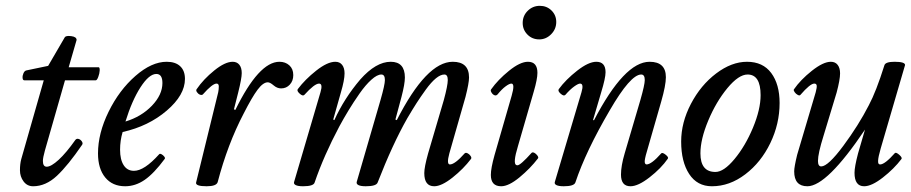

<svg xmlns="http://www.w3.org/2000/svg" viewBox="-20 -629 3142 662"><path d="M94.2 13.2Q73.7 13.2 61.3 -3.4Q48.8 -20 48.8 -42Q48.8 -63.5 53.2 -80.1L130.9 -352.1H64Q58.6 -352.1 57.9 -359.9Q57.1 -367.7 60.8 -376.2Q64.5 -384.8 70.8 -386.2L146 -401.9L203.1 -500Q207 -506.8 225.6 -504.4Q244.1 -502 244.1 -491.2L216.8 -397H320.8Q324.2 -395.5 323.7 -385.5Q323.2 -375.5 318.8 -363.8Q314.5 -352.1 310.1 -352.1H204.1L134.8 -109.9Q127.9 -85 127.9 -74.2Q127.9 -54.2 141.1 -54.2Q156.2 -54.2 182.4 -78.1Q208.5 -102.1 240.2 -147Q244.6 -151.9 251.2 -149.9Q257.8 -147.9 262.2 -141.4Q266.6 -134.8 263.2 -129.9Q214.8 -59.1 176.3 -22.9Q137.7 13.2 94.2 13.2Z M411.6 13.2Q367.7 13.2 342.8 -17.1Q317.9 -47.4 317.9 -100.1Q317.9 -169.4 354.5 -243.9Q391.1 -318.4 447 -367.2Q502.9 -416 554.7 -416Q585 -416 601.3 -400.6Q617.7 -385.3 617.7 -356.9Q617.7 -301.3 554.9 -247.6Q492.2 -193.8 402.8 -173.8Q394 -144.5 394 -112.8Q394 -78.6 406.5 -59.3Q418.9 -40 441.9 -40Q477.5 -40 528.8 -97.2Q531.2 -100.1 536.9 -97.2Q542.5 -94.2 546.4 -89.1Q550.3 -84 547.9 -81.1Q510.7 -30.8 478.8 -8.8Q446.8 13.2 411.6 13.2ZM412.6 -210Q467.3 -226.6 503.7 -264.4Q540 -302.2 540 -342.8Q540 -374 519 -374Q494.1 -374 464.6 -328.4Q435.1 -282.7 412.6 -210Z M692.4 13.2Q652.8 13.2 656.2 0L732.4 -311Q734.4 -320.8 734.4 -331.1Q734.4 -340.8 726.6 -340.8Q712.4 -340.8 679.2 -303.2Q675.3 -300.3 669.2 -302.7Q663.1 -305.2 658.9 -311.5Q654.8 -317.9 658.2 -321.8Q681.6 -356 718.8 -386Q755.9 -416 782.2 -416Q796.9 -416 805.2 -405.8Q813.5 -395.5 813.5 -377Q813.5 -358.9 801.3 -310.1L786.6 -252L791.5 -250Q872.6 -416 943.4 -416Q963.9 -416 977.5 -403.8Q991.2 -391.6 991.2 -370.1Q991.2 -350.1 979.2 -337.2Q967.3 -324.2 949.2 -324.2Q935.5 -324.2 923.3 -334.7Q911.1 -345.2 903.3 -345.2Q887.2 -345.2 868.2 -319.8Q849.1 -294.4 820.3 -237.8Q764.6 -131.3 730.5 -1Q726.1 13.2 692.4 13.2Z M1024.9 13.2Q1007.8 13.2 999.8 9.3Q991.7 5.4 994.1 -2L1085 -311Q1093.8 -340.8 1080.1 -340.8Q1064.5 -340.8 1029.3 -301.8Q1023.9 -296.4 1013.2 -306.2Q1002.4 -315.9 1006.8 -321.8Q1031.7 -355 1070.3 -385.5Q1108.9 -416 1136.2 -416Q1151.4 -416 1159.7 -405.3Q1168 -394.5 1168 -376Q1168 -353 1155.3 -310.1L1128.9 -216.8L1132.8 -214.8Q1166.5 -289.6 1222.2 -355Q1276.4 -416 1327.1 -416Q1376 -416 1376 -361.8Q1376 -339.4 1364.3 -294.9L1343.3 -216.8L1348.1 -214.8Q1450.7 -416 1541 -416Q1597.2 -416 1597.2 -361.8Q1597.2 -342.8 1585 -294.9L1529.3 -100.1Q1519 -62 1531.2 -62Q1548.3 -62 1582 -100.1Q1585.4 -103.5 1591.6 -100.8Q1597.7 -98.1 1602.3 -91.6Q1606.9 -85 1604 -81.1Q1578.1 -46.9 1540.3 -16.8Q1502.4 13.2 1477.1 13.2Q1442.9 13.2 1442.9 -32.2Q1442.9 -52.7 1456.1 -100.1L1510.3 -284.2Q1523.9 -334.5 1523.9 -353Q1523.9 -372.1 1512.2 -372.1Q1499 -372.1 1482.9 -358.9Q1466.8 -345.7 1448.2 -320.1Q1429.7 -294.4 1416.5 -273.9Q1403.3 -253.4 1384.3 -221.2Q1333.5 -131.8 1282.2 0Q1277.8 13.2 1241.2 13.2Q1224.1 13.2 1216.1 9.3Q1208 5.4 1210 -2L1292 -284.2Q1307.1 -336.9 1307.1 -353Q1307.1 -372.1 1294.9 -372.1Q1280.3 -372.1 1260.3 -354Q1240.2 -335.9 1219.5 -306.2Q1198.7 -276.4 1182.1 -249Q1165.5 -221.7 1149.9 -192.9Q1096.7 -92.8 1064.9 0Q1061.5 13.2 1024.9 13.2Z M1839.4 -493.2Q1814.9 -493.2 1798.6 -509.8Q1782.2 -526.4 1782.2 -549.8Q1782.2 -574.7 1799.6 -591.8Q1816.9 -608.9 1841.3 -608.9Q1865.2 -608.9 1881.6 -592.8Q1897.9 -576.7 1897.9 -553.2Q1897.9 -528.8 1880.4 -511Q1862.8 -493.2 1839.4 -493.2ZM1708 13.2Q1672.4 13.2 1672.4 -25.9Q1672.4 -48.8 1685.1 -94.2L1744.1 -298.8Q1756.3 -340.8 1743.2 -340.8Q1736.3 -340.8 1723.4 -331.3Q1710.4 -321.8 1695.3 -303.2Q1690.4 -298.3 1684.6 -300.8Q1678.7 -303.2 1674.6 -310.1Q1670.4 -316.9 1673.3 -320.8Q1696.8 -354 1735.1 -385Q1773.4 -416 1800.3 -416Q1833 -416 1833 -377.9Q1833 -356.4 1820.3 -313L1766.1 -126Q1747.1 -64 1760.7 -59.6Q1762.2 -59.1 1764.2 -59.1Q1774.4 -59.1 1813 -102.1Q1816.4 -105 1822.3 -102.1Q1828.1 -99.1 1832.8 -92.8Q1837.4 -86.4 1835 -83Q1808.1 -47.9 1771 -17.3Q1733.9 13.2 1708 13.2Z M1923.8 13.2Q1906.7 13.2 1898.7 9.3Q1890.6 5.4 1893.1 -2L1984.9 -311Q1993.7 -340.8 1980 -340.8Q1973.6 -340.8 1959.7 -330.8Q1945.8 -320.8 1929.2 -301.8Q1923.8 -296.4 1913.1 -305.9Q1902.3 -315.4 1906.7 -321.8Q1930.7 -354.5 1970 -385.3Q2009.3 -416 2036.1 -416Q2067.9 -416 2067.9 -379.9Q2067.9 -359.9 2052.7 -310.1L2024.9 -215.8L2027.8 -213.9Q2132.8 -416 2219.7 -416Q2275.9 -416 2275.9 -362.8Q2275.9 -335 2259.8 -278.8L2214.8 -122.1Q2204.6 -88.9 2203.1 -75.9Q2201.7 -63 2209 -62Q2226.1 -62 2259.8 -100.1Q2263.7 -104.5 2274.9 -95.7Q2286.1 -86.9 2282.7 -82Q2259.3 -48.3 2219.7 -17.6Q2180.2 13.2 2153.8 13.2Q2121.1 13.2 2121.1 -26.9Q2121.1 -57.1 2133.8 -100.1L2188 -284.2Q2203.1 -336.9 2203.1 -353Q2203.1 -372.1 2190.9 -372.1Q2153.8 -372.1 2082 -248Q2000 -107.9 1963.9 0Q1959.5 13.2 1923.8 13.2Z M2434.6 13.2Q2383.8 13.2 2356.2 -29.1Q2328.6 -71.3 2328.6 -141.1Q2328.6 -206.5 2362.3 -271Q2396 -335.4 2449.2 -375.7Q2502.4 -416 2555.7 -416Q2610.4 -416 2639.2 -377.2Q2668 -338.4 2668 -273.9Q2668 -202.1 2636 -135.7Q2604 -69.3 2549.8 -28.1Q2495.6 13.2 2434.6 13.2ZM2446.8 -36.1Q2475.6 -36.1 2512.7 -80.8Q2549.8 -125.5 2576.2 -188.7Q2602.5 -252 2602.5 -300.8Q2602.5 -372.1 2557.6 -372.1Q2526.9 -372.1 2488 -325.2Q2449.2 -278.3 2422.1 -213.6Q2395 -148.9 2395 -100.1Q2395 -36.1 2446.8 -36.1Z M2763.7 13.2Q2718.3 13.2 2718.3 -38.1Q2718.3 -53.2 2728.5 -95.2L2792.5 -311Q2796.9 -327.6 2795.9 -334.2Q2794.9 -340.8 2787.6 -340.8Q2773.4 -340.8 2739.7 -301.8Q2736.8 -298.3 2730.5 -301.8Q2724.1 -305.2 2719.7 -311.5Q2715.3 -317.9 2717.3 -320.8Q2739.7 -353.5 2779.1 -384.8Q2818.4 -416 2844.7 -416Q2859.9 -416 2868.2 -405.3Q2876.5 -394.5 2876.5 -376Q2876.5 -354.5 2864.7 -310.1L2819.3 -160.2Q2800.3 -99.6 2800.3 -74.2Q2800.3 -55.2 2811.5 -55.2Q2835 -55.2 2887.7 -126.2Q2940.4 -197.3 2975.6 -266.1Q3001 -313.5 3029.3 -403.8Q3032.7 -416 3064.5 -416Q3100.6 -416 3100.6 -404.8L3016.6 -117.2Q3012.2 -102.1 3010 -91.6Q3007.8 -81.1 3007.6 -74.5Q3007.3 -67.9 3009 -64.9Q3010.7 -62 3014.6 -62Q3030.8 -62 3065.4 -101.1Q3069.3 -105 3080.3 -95.5Q3091.3 -85.9 3088.4 -81.1Q3062.5 -46.9 3023.9 -16.8Q2985.4 13.2 2959.5 13.2Q2926.3 13.2 2926.3 -33.2Q2926.3 -53.7 2938.5 -100.1L2962.4 -182.1Q2831.1 13.2 2763.7 13.2Z"/></svg>

Font: Junicode SmCond Medium
Style: Italic
Weight: 500
Width: 4
Italic angle: -11°
Designer: Peter S. Baker
Version: Version 2.206